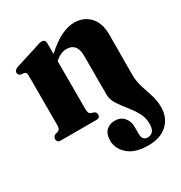

<svg xmlns="http://www.w3.org/2000/svg" viewBox="-162 -569 858 912"><g transform="rotate(-30 267.0 -113.0)"><path d="M337 -80V-293Q337 -363 280 -363Q248 -363 215.5 -334.5V-73.5Q215.5 -58 218.2 -51.2Q221 -44.5 228 -41.5L244.5 -36.5Q255.5 -30.5 255.5 -19Q255.5 0 236.5 0H40Q19.5 0 19.5 -19Q19.5 -31.5 32.5 -39L49 -43.5Q55.5 -46.5 58.8 -52.8Q62 -59 62 -73.5V-343Q62 -354 58.8 -358.5Q55.5 -363 49.5 -364.5L31 -366.5Q18 -371.5 18 -383.5Q18 -397 35.5 -404.5L161 -444Q173 -448.5 180.5 -450.8Q188 -453 196 -453Q215.5 -453 215.5 -431.5V-373.5Q263 -416.5 301.8 -435Q340.5 -453.5 373.5 -453.5Q425.5 -453.5 458.2 -419Q491 -384.5 491 -320.5L490 -104.5Q490 -65 500.5 -32Q511 1 521.5 32.8Q532 64.5 532 99.5Q532 158 494.2 193.2Q456.5 228.5 390.5 228.5Q317.5 228.5 280 195.5Q242.5 162.5 242.5 118Q242.5 82.5 260.8 64.5Q279 46.5 309 46.5Q339 46.5 357.5 67Q376 87.5 376 120.5V157.5Q376 194 405.5 194Q445 193.5 445 141.5Q445 107.5 428.8 78.8Q412.5 50 391.2 24Q370 -2 353.5 -27.5Q337 -53 337 -80Z"/></g></svg>

Font: Fraunces 144pt S050
Style: Bold
Weight: 700
Version: Version 1.000; ttfautohint (v1.8.3)